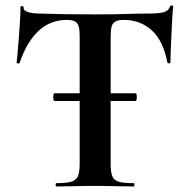

<svg xmlns="http://www.w3.org/2000/svg" viewBox="-20 -674 672 694"><path d="M177 -309Q174 -309 173 -316Q172 -323 173 -330Q174 -337 177 -337H470Q473 -337 474 -330Q475 -323 474 -316Q473 -309 470 -309ZM222 -602Q161 -602 118.5 -561.5Q76 -521 51 -447Q50 -444 45 -444.5Q40 -445 40 -448Q42 -462 44 -487.5Q46 -513 48.5 -543Q51 -573 52.5 -601Q54 -629 54 -647Q54 -652 59.5 -652Q65 -652 65 -647Q65 -637 75.5 -632.5Q86 -628 99.5 -626.5Q113 -625 122 -625Q208 -622 323 -622Q393 -622 435 -623.5Q477 -625 516 -625Q552 -625 570.5 -629.5Q589 -634 594 -650Q595 -654 600.5 -654Q606 -654 606 -650Q604 -634 602.5 -605.5Q601 -577 599.5 -545.5Q598 -514 597 -487.5Q596 -461 596 -448Q596 -445 591 -445Q586 -445 585 -448Q570 -527 528.5 -564.5Q487 -602 428 -602Q408 -602 397.5 -596.5Q387 -591 383.5 -578Q380 -565 380 -542V-81Q380 -52 386 -37Q392 -22 409.5 -17Q427 -12 463 -12Q466 -12 466 -6Q466 0 463 0Q435 0 400 -1Q365 -2 323 -2Q283 -2 248 -1Q213 0 184 0Q181 0 181 -6Q181 -12 184 -12Q219 -12 237 -17Q255 -22 261.5 -37Q268 -52 268 -81V-544Q268 -566 264.5 -578.5Q261 -591 251 -596.5Q241 -602 222 -602Z"/></svg>

Font: Cormorant
Style: Bold
Weight: 700
Designer: Christian Thalmann (Catharsis Fonts)
Foundry: Catharsis Fonts
Version: Version 4.000